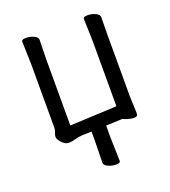

<svg xmlns="http://www.w3.org/2000/svg" viewBox="-123 -574 745 839"><g transform="rotate(-20 250.0 -155.0)"><path d="M294 163Q294 173 274.5 173Q255 173 237.5 165Q220 157 220 145L222 46V1L179 2Q159 3 143.5 8Q128 13 112 13Q96 13 81 -3.5Q66 -20 66 -30Q66 -40 70.5 -49.5Q75 -59 75 -71V-366L72 -472Q72 -482 91.5 -482Q111 -482 128.5 -474Q146 -466 146 -454L144 -366V-56L362 -66V-367L359 -473Q359 -483 378.5 -483Q398 -483 415.5 -475Q433 -467 433 -455L432 -367V-87L435 -8Q435 -1 434 2Q430 8 416.5 8Q403 8 385 2L367 -5L291 -2V56Z"/></g></svg>

Font: LXGW WenKai Mono Lite
Style: Regular
Weight: 400
Monospace: yes
Designer: LXGW / Fontworks Inc.
Foundry: LXGW / Fontworks Inc.
Version: Version 1.520; June 14, 2025